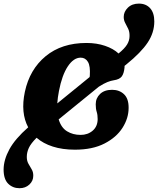

<svg xmlns="http://www.w3.org/2000/svg" viewBox="-68 -800 856 1039"><path d="M460.5 -155Q460.5 -179 455.2 -195Q450 -211 450 -235.5Q450 -269 473.5 -291.5Q497 -314 538.5 -314Q578 -314 603.2 -290Q628.5 -266 628 -216Q628 -160.5 595 -108.5Q562 -56.5 497.2 -23.2Q432.5 10 337.5 10Q270 10 217.8 -6.8Q165.5 -23.5 130 -54.5Q99 -23.5 88 0.5Q77 24.5 77 49Q77 70.5 85.8 86Q94.5 101.5 103.5 116.5Q112.5 131.5 112 151.5Q112 179 90.8 198.8Q69.5 218.5 37.5 218.5Q1 218.5 -23.8 194Q-48.5 169.5 -48.5 117Q-48 64.5 -17.2 8Q13.5 -48.5 84.5 -111Q42.5 -189.5 66.5 -303Q92.5 -424.5 179.2 -496Q266 -567.5 400 -567.5Q455 -567.5 500.5 -552Q546 -536.5 573.5 -510.5Q606 -537 619.5 -558.8Q633 -580.5 633 -605Q633.5 -628 625.5 -644.5Q617.5 -661 609.5 -675.8Q601.5 -690.5 601.5 -708.5Q601.5 -736.5 624 -758.5Q646.5 -780.5 683.5 -780.5Q722 -780.5 744.5 -755.5Q767 -730.5 767 -684Q767 -623.5 731.2 -569.8Q695.5 -516 616.5 -452L606 -443.5Q606 -440 606 -436Q603 -402.5 590.8 -386.2Q578.5 -370 547 -365.5Q532.5 -363.5 513 -355.8Q493.5 -348 467 -331L249.5 -154Q263 -109 294.8 -89.5Q326.5 -70 368 -70Q407 -70 433.5 -92.8Q460 -115.5 460.5 -155ZM251 -307.5Q244 -271.5 242 -240.5L417 -383Q417.5 -386.5 418 -390.5Q421.5 -442.5 407.8 -465.2Q394 -488 368.5 -488Q330.5 -488 299 -440.8Q267.5 -393.5 251 -307.5Z"/></svg>

Font: Fraunces 144pt SuperSoft
Style: Bold Italic
Weight: 700
Italic angle: -16°
Version: Version 1.000;[0bf87f6ff]